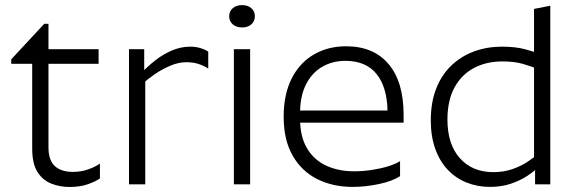

<svg xmlns="http://www.w3.org/2000/svg" viewBox="-20 -723 2257 753"><path d="M371.9 -23.2Q354.3 -11 324.4 -0.4Q294.6 10.3 252.7 10.3Q215.8 10.3 182.3 -2.4Q148.8 -15.1 127.6 -47.5Q106.3 -80 106.3 -140.4V-472.9H24.1V-490.4L153.6 -629.7H170.1V-530H366.7V-472.9H170.1V-144.9Q170.1 -94.4 195.1 -71.6Q220.1 -48.9 265.4 -48.9Q298.4 -48.9 326 -58.7Q353.6 -68.6 371.9 -81.5Z M485.9 -530H545.6V-432L549.7 -417V0H485.9ZM726.7 -540Q764.7 -540 796.7 -520.9V-454.2Q779.9 -465 759 -472Q738.2 -479 710.6 -479Q679.9 -479 647.4 -465.1Q614.9 -451.2 586.8 -431.9Q558.6 -412.5 540.2 -394.9L538 -440.2Q559.7 -463.1 588.9 -486.2Q618.2 -509.3 653.3 -524.6Q688.4 -540 726.7 -540Z M897.2 -530H961V0H897.2ZM929.3 -615.3Q907 -615.3 892.9 -627.5Q878.8 -639.8 878.8 -659.3Q878.8 -678.8 892.9 -690.9Q907 -703 929.3 -703Q951.9 -703 965.7 -690.9Q979.6 -678.8 979.6 -659.3Q979.6 -639.8 965.7 -627.5Q951.9 -615.3 929.3 -615.3Z M1156.8 -279.6V-256.9Q1156.8 -186.9 1184.2 -141.2Q1211.6 -95.4 1259.5 -73.3Q1307.5 -51.2 1368.4 -51.2Q1402.2 -51.2 1436.8 -56.3Q1471.5 -61.5 1501.2 -70.5Q1530.9 -79.5 1549 -91V-32.2Q1519 -12.4 1466.3 -1.2Q1413.6 10 1363.4 10Q1285.3 10 1224.2 -20.6Q1163 -51.3 1127.7 -112.8Q1092.5 -174.3 1092.5 -265Q1092.5 -353.2 1123.9 -415.1Q1155.2 -476.9 1210.7 -509.2Q1266.1 -541.5 1337.2 -541.5Q1445 -541.5 1503.9 -471.8Q1562.9 -402.1 1562.9 -272.8V-242H1145.6V-289.4H1499.8Q1497.6 -383.6 1455.8 -434Q1414 -484.4 1334.6 -484.4Q1283.9 -484.4 1243.5 -461Q1203.2 -437.5 1180 -391.7Q1156.8 -345.8 1156.8 -279.6Z M1950.2 -482.1Q1887.5 -482.1 1838.7 -456.3Q1789.9 -430.5 1762.4 -379.8Q1734.8 -329.1 1734.8 -253.9Q1734.8 -157.3 1783.6 -102.6Q1832.4 -47.9 1914.8 -47.9Q1956 -47.9 1990.1 -59.9Q2024.2 -72 2049.5 -88.8Q2074.9 -105.7 2088.3 -118.8L2090.9 -67.8Q2075.9 -51.8 2048.7 -33.7Q2021.5 -15.6 1984.5 -2.8Q1947.4 10 1901.5 10Q1852.6 10 1810.1 -7Q1767.7 -23.9 1736.4 -56.8Q1705.1 -89.6 1687.3 -138.6Q1669.5 -187.7 1669.5 -250.8Q1669.5 -321.9 1690.9 -376Q1712.4 -430.1 1750.6 -466.5Q1788.8 -502.8 1839.4 -521.4Q1890.1 -540 1947.8 -540Q2002 -540 2039.3 -529.9Q2076.6 -519.9 2110.5 -507.2L2090.9 -452Q2062.4 -463.2 2029.6 -472.7Q1996.9 -482.1 1950.2 -482.1ZM2074.4 -95.3V-688L2138.2 -700.6V0H2078.5V-87.6Z"/></svg>

Font: Roundo Variable
Style: Regular
Weight: 200
Designer: Shiva Nallaperumal
Foundry: Indian Type Foundry
Version: Version 2.000